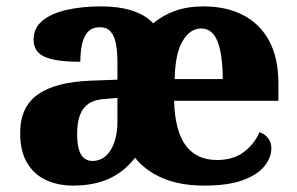

<svg xmlns="http://www.w3.org/2000/svg" viewBox="-20 -570 929 600"><path d="M208 10Q162 10 124.5 -7Q87 -24 65 -60.5Q43 -97 43 -154Q43 -236 98.5 -275Q154 -314 265 -318L347 -321V-375Q347 -407 342.5 -432Q338 -457 326 -471Q314 -485 292 -485Q269 -485 255.5 -471Q242 -457 236.5 -432.5Q231 -408 231 -377Q154 -377 119.5 -392.5Q85 -408 85 -446Q85 -483 113.5 -506Q142 -529 190 -539.5Q238 -550 295 -550Q332 -550 362 -544.5Q392 -539 416.5 -527.5Q441 -516 459 -497Q488 -522 527 -536Q566 -550 617 -550Q687 -550 739.5 -523Q792 -496 821 -442.5Q850 -389 850 -309V-255H524Q527 -159 561 -114.5Q595 -70 658 -70Q709 -70 742 -95Q775 -120 791 -157Q808 -151 818 -138Q828 -125 828 -107Q828 -78 806.5 -51Q785 -24 739 -7Q693 10 618 10Q544 10 490 -12.5Q436 -35 402 -77Q368 -33 320.5 -11.5Q273 10 208 10ZM268 -67Q293 -67 310.5 -82.5Q328 -98 337.5 -126Q347 -154 347 -191V-264L310 -261Q276 -259 257 -246Q238 -233 229.5 -209.5Q221 -186 221 -151Q221 -124 226 -105Q231 -86 242 -76.5Q253 -67 268 -67ZM676 -323Q676 -399 660 -440Q644 -481 609 -481Q573 -481 550 -440.5Q527 -400 526 -323Z"/></svg>

Font: Noto Serif Kannada ExtraBold
Style: Regular
Weight: 800
Version: Version 2.003